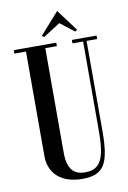

<svg xmlns="http://www.w3.org/2000/svg" viewBox="-95 -915 654 980"><g transform="rotate(-10 232.0 -425.0)"><path d="M345.5 -739 356 -746.8 272.5 -858.5 173.5 -746.8 184 -739 272.5 -795.5ZM449 -700H321V-682H376V-219.5C376 -82 354 -22.5 271.5 -22.5C216.5 -22.5 180 -50.5 180 -140V-682H240V-700H20V-682H80V-140C80 -51 141.5 8 251 8C365.5 8 394 -47.5 394 -219.5V-682H449Z"/></g></svg>

Font: Picaflor 24 pt
Style: Regular
Weight: 400
Designer: Ariel Martín Pérez
Foundry: Tunera Type Foundry
Version: Version 1.000;hotconv 1.0.109;makeotfexe 2.5.65596